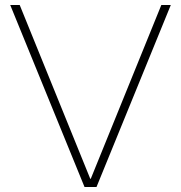

<svg xmlns="http://www.w3.org/2000/svg" viewBox="-20 -750 726 770"><path d="M319 0 21 -730H59L342 -33H344L627 -730H665L367 0Z"/></svg>

Font: M PLUS 1 ExtraLight
Style: Regular
Weight: 250
Version: Version 1.001